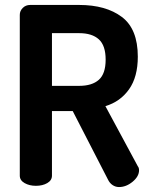

<svg xmlns="http://www.w3.org/2000/svg" viewBox="-20 -751 610 776"><path d="M102 -731H300Q408 -731 472.5 -682.5Q537 -634 537 -522Q537 -440 501.5 -390Q466 -340 406 -322L537 -79Q542 -73 542 -63Q542 -38 516 -16.5Q490 5 461 5Q447 5 435 -3Q423 -11 416 -26L274 -302H190V-41Q190 -22 171 -11Q152 0 125 0Q99 0 79.5 -11Q60 -22 60 -41V-691Q60 -707 72 -719Q84 -731 102 -731ZM190 -404H300Q352 -404 379.5 -428.5Q407 -453 407 -510Q407 -567 379.5 -592Q352 -617 300 -617H190Z"/></svg>

Font: Dosis
Style: Regular
Weight: 400
Designer: Edgar Tolentino, Pablo Impallari, Igino Marini
Foundry: Edgar Tolentino, Pablo Impallari, Igino Marini
Version: Version 1.007;Glyphs 3.1.1 (3134)